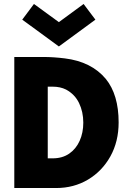

<svg xmlns="http://www.w3.org/2000/svg" viewBox="-20 -947 646 967"><path d="M263 0H52V-660H200.5Q248.5 -660 306 -653Q440.5 -636.5 513 -549.5Q577.5 -470 577.5 -330.5Q577.5 -234 535.8 -159.2Q494 -84.5 422.8 -42.2Q351.5 0 263 0ZM245.5 -149.5Q294 -149.5 328.5 -173.2Q363 -197 381.2 -237.8Q399.5 -278.5 399.5 -329.5Q399.5 -383.5 378.2 -427.8Q357 -472 312.5 -496Q283.5 -510.5 245.5 -510.5H220.5V-149.5ZM276.5 -713 92 -848 151 -927 276.5 -835.5 401 -927 460.5 -848Z"/></svg>

Font: Lucymar Sans ExtraBold
Style: Regular
Weight: 800
Foundry: The League of Moveable Type (original font) / Main changes by Cristiano Sobral with portions from Mirco Monsees
Version: Version 2.001;August 30, 2020;FontCreator 13.0.0.2681 64-bit